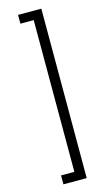

<svg xmlns="http://www.w3.org/2000/svg" viewBox="-163 -987 693 1226"><g transform="rotate(-15 183.5 -374.0)"><path d="M94.2 127H182.1V-876H94.2V-934.1H248V186H94.2Z"/></g></svg>

Font: Poppins Light
Style: Regular
Weight: 300
Designer: Ninad Kale (Devanagari), Jonny Pinhorn (Latin)
Foundry: Indian Type Foundry
Version: 4.004